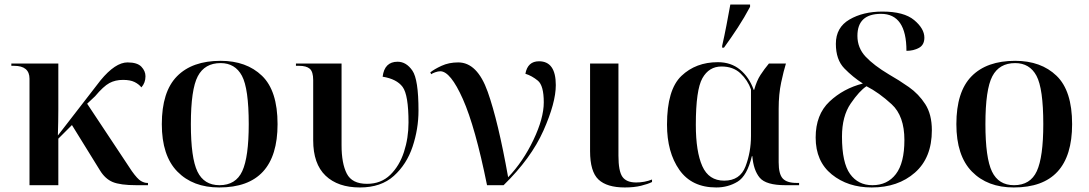

<svg xmlns="http://www.w3.org/2000/svg" viewBox="-20 -816 4799 846"><path d="M110 0H237V-205L297 -265L420 -66Q443 -28 476.5 -14Q510 0 581 0H632V-10H628Q616 -10 601 -18.5Q586 -27 561 -62L364 -359L399 -392Q436 -436 462 -450Q488 -464 522 -464Q554 -464 573 -454.5Q592 -445 603 -431Q621 -451 621 -480Q621 -503 603 -522Q585 -541 542 -541Q488 -541 423 -462L235 -219Q236 -245 236.5 -280.5Q237 -316 237 -334V-536H30V-526H42Q110 -526 110 -469Z M946 10Q1203 10 1203 -269Q1203 -416 1134.5 -482Q1066 -548 952 -548Q827 -548 760 -480Q693 -412 693 -269Q693 -130 761.5 -60Q830 10 946 10ZM947 0Q879 0 850 -60Q821 -120 821 -269Q821 -422 851.5 -480Q882 -538 952 -538Q1016 -538 1046 -482Q1076 -426 1076 -269Q1076 -124 1047.5 -62Q1019 0 947 0Z M1566 10Q1659 10 1715.5 -41Q1772 -92 1798 -170Q1824 -248 1824 -329Q1824 -466 1797 -505Q1770 -544 1732 -544Q1674 -544 1666 -478Q1728 -468 1754 -433Q1780 -398 1780 -276Q1780 -208 1760 -146.5Q1740 -85 1699.5 -45.5Q1659 -6 1597 -6Q1531 -6 1508 -51Q1485 -96 1485 -176V-536H1284V-526H1298Q1330 -526 1345 -513Q1360 -500 1360 -463V-198Q1360 -94 1414.5 -42Q1469 10 1566 10Z M2126 0H2199Q2320 -118 2374.5 -240.5Q2429 -363 2429 -441Q2429 -546 2355 -546Q2305 -546 2295 -491Q2324 -482 2350 -460.5Q2376 -439 2376 -365Q2376 -295 2330.5 -199.5Q2285 -104 2219 -35Q2175 -282 2129 -411.5Q2083 -541 1999 -541Q1958 -541 1925.5 -526Q1893 -511 1876 -497L1880 -489Q1885 -493 1897.5 -497.5Q1910 -502 1920 -502Q1965 -502 2019.5 -379.5Q2074 -257 2126 0Z M2733 10Q2774 10 2804.5 2.5Q2835 -5 2853 -14V-25Q2820 -12 2783 -12Q2740 -12 2722.5 -37Q2705 -62 2705 -130V-536H2580V-150Q2580 -60 2617 -25Q2654 10 2733 10Z M3136 10Q3188 10 3230 -15.5Q3272 -41 3293 -128H3295Q3300 -66 3327.5 -33Q3355 0 3441 0H3501V-10H3490Q3447 -10 3429 -29.5Q3411 -49 3411 -101V-337Q3411 -401 3422 -452.5Q3433 -504 3443 -536H3368Q3348 -512 3331 -486Q3314 -460 3303 -420H3301Q3281 -476 3241 -509Q3201 -542 3143 -542Q3046 -542 2982.5 -481.5Q2919 -421 2919 -267Q2919 -145 2973.5 -67.5Q3028 10 3136 10ZM3171 -20Q3103 -20 3074.5 -84Q3046 -148 3046 -266Q3046 -420 3075 -471.5Q3104 -523 3159 -523Q3211 -523 3243 -492.5Q3275 -462 3289 -422V-217Q3289 -146 3265 -83Q3241 -20 3171 -20ZM3162 -606H3170Q3202 -650 3231 -694.5Q3260 -739 3285 -786V-796H3198Q3190 -752 3181 -705Q3172 -658 3162 -614Z M3821 10Q3937 10 4011.5 -55.5Q4086 -121 4086 -242Q4086 -312 4057 -357Q4028 -402 3984.5 -432.5Q3941 -463 3897 -488Q3830 -528 3794 -566.5Q3758 -605 3758 -658Q3758 -755 3862 -755Q3974 -755 3974 -592Q4005 -592 4029 -605Q4053 -618 4053 -650Q4053 -690 4008 -727.5Q3963 -765 3868 -765Q3783 -765 3723 -730Q3663 -695 3663 -623Q3663 -553 3700.5 -514.5Q3738 -476 3782 -448Q3696 -426 3635 -368.5Q3574 -311 3574 -210Q3574 -105 3645 -47.5Q3716 10 3821 10ZM3824 0Q3761 0 3725.5 -49.5Q3690 -99 3690 -214Q3690 -304 3728.5 -360Q3767 -416 3798 -436Q3853 -408 3909 -356.5Q3965 -305 3965 -199Q3965 -98 3927.5 -49Q3890 0 3824 0Z M4447 10Q4704 10 4704 -269Q4704 -416 4635.5 -482Q4567 -548 4453 -548Q4328 -548 4261 -480Q4194 -412 4194 -269Q4194 -130 4262.5 -60Q4331 10 4447 10ZM4448 0Q4380 0 4351 -60Q4322 -120 4322 -269Q4322 -422 4352.5 -480Q4383 -538 4453 -538Q4517 -538 4547 -482Q4577 -426 4577 -269Q4577 -124 4548.5 -62Q4520 0 4448 0Z"/></svg>

Font: Noto Serif Display Semi
Style: Regular
Weight: 600
Designer: Monotype Design Team
Foundry: Monotype Imaging Inc.
Version: Version 1.900